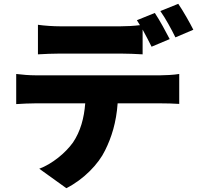

<svg xmlns="http://www.w3.org/2000/svg" viewBox="-20 -898 1040 1007"><path d="M915 -878 821 -840C848 -802 880 -743 900 -702L994 -742C977 -776 941 -840 915 -878ZM792 -830 698 -792 714 -766C681 -762 645 -760 612 -760C552 -760 361 -760 295 -760C261 -760 213 -763 179 -768V-613C212 -615 260 -617 295 -617C361 -617 552 -617 612 -617C650 -617 691 -615 728 -613V-743C745 -712 762 -679 775 -653L870 -693C852 -728 817 -793 792 -830ZM65 -510V-352C93 -354 137 -356 166 -356H427C421 -278 402 -209 363 -151C323 -95 253 -38 186 -13L328 89C419 43 497 -38 531 -109C565 -177 590 -256 597 -356H821C851 -356 893 -355 920 -353V-510C892 -505 842 -503 821 -503C758 -503 231 -503 166 -503C135 -503 96 -506 65 -510Z"/></svg>

Font: Noto Sans TC Black
Style: Regular
Weight: 900
Designer: Ryoko NISHIZUKA 西塚涼子 (kana, bopomofo & ideographs); Paul D. Hunt (Latin, Greek & Cyrillic); Sandoll Communications 산돌커뮤니
Foundry: Adobe
Version: Version 2.004;hotconv 1.0.118;makeotfexe 2.5.65603